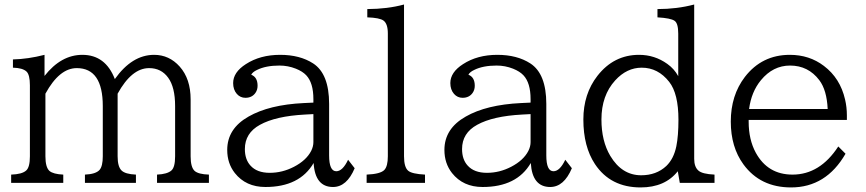

<svg xmlns="http://www.w3.org/2000/svg" viewBox="-20 -800 3790 840"><path d="M28.8 0V-36.1Q76.7 -37.6 94.7 -54.2Q110.8 -68.4 110.8 -116.2V-426.8Q110.8 -472.7 96.2 -486.8Q79.1 -502.9 36.6 -503.9V-540Q102.5 -541.5 174.8 -560.1V-467.8Q247.1 -560.1 340.3 -560.1Q441.4 -560.1 482.4 -454.1Q557.6 -560.1 654.3 -560.1Q720.2 -560.1 766.1 -508.8Q814 -455.1 814 -365.2V-116.2Q814 -68.4 831.5 -52.2Q848.1 -37.6 894 -36.1V0H667V-36.1Q711.9 -38.1 730 -54.2Q746.1 -68.4 746.1 -116.2V-335.9Q746.1 -418.5 715.8 -460Q685.5 -502 632.3 -502Q556.2 -502 494.6 -390.1V-116.2Q494.6 -70.8 511.7 -54.2Q527.8 -38.1 574.7 -36.1V0H351.6V-36.1Q398.9 -38.1 415.5 -56.6Q429.7 -72.8 429.7 -116.2V-335.9Q429.7 -502 315.9 -502Q239.7 -502 178.7 -390.1V-116.2Q178.7 -68.4 196.3 -52.2Q212.9 -38.1 256.8 -36.1V0Z M1351.1 -351.1V-366.2Q1351.1 -437.5 1319.8 -470.7Q1303.7 -487.8 1274.4 -499.5Q1239.7 -513.2 1202.6 -513.2Q1143.1 -513.2 1104.5 -494.1Q1085 -484.9 1079.1 -473.1Q1106.9 -462.4 1106.9 -424.8Q1106.9 -406.7 1097.2 -393.1Q1082 -372.1 1053.7 -372.1Q1031.2 -372.1 1016.1 -389.2Q1000 -407.7 1000 -436.5Q1000 -483.9 1055.7 -519.5Q1118.2 -560.1 1205.6 -560.1Q1292 -560.1 1350.1 -522.5Q1419.9 -477.1 1419.9 -345.2V-120.1Q1419.9 -50.8 1451.2 -50.8Q1479 -50.8 1502.9 -101.1L1531.7 -64Q1497.1 18.1 1437 18.1Q1358.4 18.1 1352.1 -86.9Q1291 18.1 1141.1 18.1Q1055.7 18.1 1007.3 -43Q974.1 -85.4 974.1 -144Q974.1 -237.3 1067.4 -290Q1157.7 -341.8 1309.1 -349.1ZM1351.1 -300.8 1314 -298.8Q1186 -292 1117.2 -253.9Q1051.3 -217.8 1051.3 -147.9Q1051.3 -102.5 1075.7 -75.7Q1104 -43.9 1160.2 -43.9Q1215.3 -43.9 1266.1 -70.3Q1319.8 -98.1 1341.3 -139.6Q1351.1 -159.2 1351.1 -178.2Z M1584 0V-36.1Q1644.5 -38.6 1661.6 -56.6Q1676.8 -72.8 1676.8 -116.2V-653.3Q1676.8 -696.3 1657.7 -710Q1641.1 -722.2 1586.9 -724.1V-760.3Q1675.8 -760.7 1747.6 -780.3V-116.2Q1747.6 -68.8 1765.6 -53.2Q1781.7 -39.1 1839.4 -36.1V0Z M2301.3 -351.1V-366.2Q2301.3 -437.5 2270 -470.7Q2253.9 -487.8 2224.6 -499.5Q2189.9 -513.2 2152.8 -513.2Q2093.3 -513.2 2054.7 -494.1Q2035.2 -484.9 2029.3 -473.1Q2057.1 -462.4 2057.1 -424.8Q2057.1 -406.7 2047.4 -393.1Q2032.2 -372.1 2003.9 -372.1Q1981.4 -372.1 1966.3 -389.2Q1950.2 -407.7 1950.2 -436.5Q1950.2 -483.9 2005.9 -519.5Q2068.4 -560.1 2155.8 -560.1Q2242.2 -560.1 2300.3 -522.5Q2370.1 -477.1 2370.1 -345.2V-120.1Q2370.1 -50.8 2401.4 -50.8Q2429.2 -50.8 2453.1 -101.1L2481.9 -64Q2447.3 18.1 2387.2 18.1Q2308.6 18.1 2302.2 -86.9Q2241.2 18.1 2091.3 18.1Q2005.9 18.1 1957.5 -43Q1924.3 -85.4 1924.3 -144Q1924.3 -237.3 2017.6 -290Q2107.9 -341.8 2259.3 -349.1ZM2301.3 -300.8 2264.2 -298.8Q2136.2 -292 2067.4 -253.9Q2001.5 -217.8 2001.5 -147.9Q2001.5 -102.5 2025.9 -75.7Q2054.2 -43.9 2110.4 -43.9Q2165.5 -43.9 2216.3 -70.3Q2270 -98.1 2291.5 -139.6Q2301.3 -159.2 2301.3 -178.2Z M2954.1 0 2945.3 -50.8Q2889.2 20 2782.7 20Q2650.9 20 2583 -82Q2532.2 -158.7 2532.2 -277.3Q2532.2 -389.2 2593.8 -468.3Q2665.5 -560.1 2775.9 -560.1Q2844.2 -560.1 2899.4 -520.5Q2929.7 -499 2947.3 -466.8V-652.8Q2947.3 -698.2 2931.2 -709Q2914.6 -720.7 2856.4 -724.1V-760.3Q2941.9 -760.3 3017.1 -780.3V-105Q3017.1 -69.8 3035.6 -53.7Q3052.2 -38.6 3106 -36.1V0ZM2787.6 -503.9Q2722.2 -503.9 2671.4 -448.2Q2611.3 -382.3 2611.3 -277.3Q2611.3 -183.1 2649.9 -118.2Q2700.7 -33.2 2785.2 -33.2Q2851.6 -33.2 2895 -73.7Q2927.7 -105 2939 -160.2Q2948.2 -206.1 2948.2 -275.9Q2948.2 -390.6 2907.7 -441.9Q2858.9 -503.9 2787.6 -503.9Z M3255.4 -275.4V-267.6Q3255.4 -189 3286.6 -131.8Q3338.9 -36.1 3447.3 -36.1Q3567.4 -36.1 3647.5 -159.2L3679.2 -127.4Q3594.2 20 3440.9 20Q3306.2 20 3232.4 -81.1Q3177.2 -156.7 3177.2 -268.1Q3177.2 -382.8 3238.8 -463.4Q3313.5 -560.1 3435.5 -560.1Q3521 -560.1 3584.5 -511.7Q3655.8 -458 3677.2 -364.7Q3685.1 -331.1 3685.1 -295.4V-275.4ZM3601.1 -323.2Q3597.2 -406.2 3564.5 -449.2Q3516.1 -513.2 3436.5 -513.2Q3361.8 -513.2 3309.1 -449.2Q3267.1 -398.4 3257.3 -323.2Z"/></svg>

Font: BIZ UDPMincho
Style: Regular
Weight: 400
Designer: TypeBank Co., Ltd.
Foundry: Morisawa Inc.
Version: Version 1.06